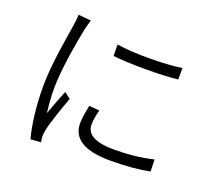

<svg xmlns="http://www.w3.org/2000/svg" viewBox="-130 -930 1261 1135"><g transform="rotate(20 500.0 -362.5)"><path d="M457 -671 458 -599C564 -587 760 -587 865 -599V-671C767 -656 564 -652 457 -671ZM489 -267 424 -273C414 -225 408 -190 408 -158C408 -65 482 -11 649 -11C750 -11 835 -19 897 -32L895 -107C816 -88 737 -80 648 -80C505 -80 474 -128 474 -174C474 -201 479 -230 489 -267ZM260 -750 180 -757C180 -736 177 -713 174 -691C162 -607 128 -435 128 -289C128 -154 145 -40 165 32L229 27C228 17 226 4 225 -7C225 -18 227 -37 230 -51C239 -98 276 -203 301 -272L262 -301C245 -259 220 -194 203 -147C197 -201 193 -247 193 -300C193 -415 223 -589 243 -687C247 -705 255 -733 260 -750Z"/></g></svg>

Font: Noto Sans KR DemiLight
Style: Regular
Weight: 350
Designer: Ryoko NISHIZUKA 西塚涼子 (kana, bopomofo & ideographs); Paul D. Hunt (Latin, Greek & Cyrillic); Sandoll Communications 산돌커뮤니
Foundry: Adobe
Version: Version 2.004;hotconv 1.0.118;makeotfexe 2.5.65603